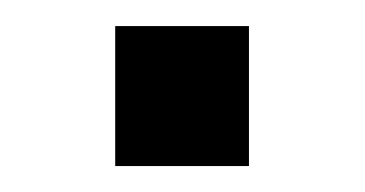

<svg xmlns="http://www.w3.org/2000/svg" viewBox="-20 -128 281 148"><path d="M68.8 -107.9H171.9V0H68.8Z"/></svg>

Font: Metrophobic
Style: Regular
Weight: 400
Designer: vernon adams
Foundry: vernon adams
Version: Version 1.000